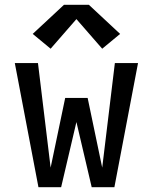

<svg xmlns="http://www.w3.org/2000/svg" viewBox="-20 -784 640 804"><path d="M141 0 42 -520H139L192 -82L253 -374H347L408 -82L461 -520H558L459 0H364L300 -273L236 0ZM192 -580 117 -642 248 -764H352L483 -642L408 -580L300 -704Z"/></svg>

Font: Iosevka Custom Medium Extended
Style: Regular
Weight: 500
Width: 7
Monospace: yes
Designer: Belleve Invis
Foundry: Belleve Invis
Version: Version 11.2.4; ttfautohint (v1.8.4)